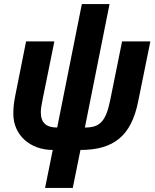

<svg xmlns="http://www.w3.org/2000/svg" viewBox="-20 -730 769 950"><path d="M340 200 378 12C544 12 629 -59 663 -225L724 -525H584L525 -233C503 -124 470 -99 400 -99L522 -710H385L263 -99C209 -99 182 -122 182 -174C182 -190 184 -205 191 -239L249 -525H109L54 -249C48 -217 46 -194 46 -166C46 -62 129 12 241 12L203 200Z"/></svg>

Font: LVC Sans
Style: Bold Italic
Weight: 700
Italic angle: -11.31°
Designer: Mike Abbink, Paul van der Laan, Pieter van Rosmalen
Foundry: Bold Monday
Version: Version 3.0